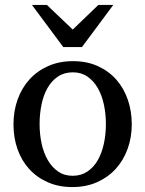

<svg xmlns="http://www.w3.org/2000/svg" viewBox="-20 -740 584 772"><path d="M405.8 -241.2Q405.8 -282.2 397.7 -319.8Q389.6 -357.4 373 -386.2Q356.4 -415 331.5 -432.1Q306.6 -449.2 272.9 -449.2Q238.3 -449.2 212.9 -432.1Q187.5 -415 171.1 -386.2Q154.8 -357.4 147 -319.8Q139.2 -282.2 139.2 -241.2Q139.2 -200.7 147.2 -163.1Q155.3 -125.5 171.9 -96.7Q188.5 -67.9 213.4 -50.5Q238.3 -33.2 272 -33.2Q306.2 -33.2 331.5 -50.3Q356.9 -67.4 373.3 -96.2Q389.6 -125 397.7 -162.6Q405.8 -200.2 405.8 -241.2ZM509.8 -240.2Q509.8 -187 492.9 -140.9Q476.1 -94.7 445.1 -60.8Q414.1 -26.9 369.9 -7.3Q325.7 12.2 271 12.2Q216.3 12.2 172.4 -7.1Q128.4 -26.4 97.7 -60.1Q66.9 -93.8 50.5 -139.9Q34.2 -186 34.2 -240.2Q34.2 -293.5 50.8 -339.8Q67.4 -386.2 98.6 -420.7Q129.9 -455.1 174.1 -474.6Q218.3 -494.1 273.9 -494.1Q329.6 -494.1 373.5 -474.1Q417.5 -454.1 447.8 -419.7Q478 -385.3 493.9 -339.1Q509.8 -293 509.8 -240.2ZM309.6 -550.8H234.4L108.4 -720.2H168.5L272.5 -621.1L375.5 -720.2H435.5Z"/></svg>

Font: Charis SIL Am
Style: Regular
Weight: 400
Foundry: SIL International
Version: Version 5.000